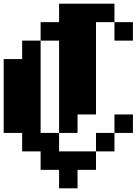

<svg xmlns="http://www.w3.org/2000/svg" viewBox="-20 -820 740 1040"><path d="M200 -700V-600H300V-100H400V-200H500V-700H600V-800H300V-700ZM0 -100H100V0H200V100H300V200H400V100H500V0H300V-100H200V-600H100V-500H0ZM500 0H600V-100H500ZM600 -100H700V-200H600ZM600 -600H700V-700H600Z"/></svg>

Font: FT88 Gothique
Style: Regular
Weight: 400
Designer: Ange Degheest & Oriane Charvieux
Foundry: Velvetyne Type Foundry
Version: Version 1.000;FEAKit 1.0